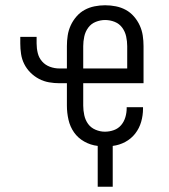

<svg xmlns="http://www.w3.org/2000/svg" viewBox="-20 -548 640 729"><path d="M351 161V6Q324 3 300 -10.5Q276 -24 261 -45.5Q246 -67 240 -93.5Q234 -120 234 -147V-232H206Q186 -232 166 -235.5Q146 -239 128 -248.5Q110 -258 95.5 -272.5Q81 -287 72 -305Q63 -323 60 -343Q57 -363 57 -383V-408H119V-383Q119 -364 123.5 -346Q128 -328 140 -314.5Q152 -301 169.5 -294.5Q187 -288 206 -288H234V-373Q234 -393 237 -413Q240 -433 248.5 -451.5Q257 -470 270.5 -485.5Q284 -501 301.5 -510.5Q319 -520 339 -524Q359 -528 379 -528Q400 -528 420 -524Q440 -520 457.5 -510.5Q475 -501 488.5 -485.5Q502 -470 510.5 -451.5Q519 -433 522 -413Q525 -393 525 -373V-232H296V-147Q296 -129 300 -110.5Q304 -92 314.5 -77.5Q325 -63 342.5 -55.5Q360 -48 378 -48Q396 -48 412.5 -54Q429 -60 440 -73Q451 -86 456 -103Q461 -120 461 -137V-141H523V-135Q523 -110 516 -85.5Q509 -61 493.5 -41Q478 -21 455.5 -9Q433 3 408 6V161ZM296 -288H463V-373Q463 -391 459 -409.5Q455 -428 444 -443Q433 -458 415.5 -465Q398 -472 379 -472Q361 -472 343.5 -465Q326 -458 315 -443Q304 -428 300 -409.5Q296 -391 296 -373Z"/></svg>

Font: Iosevka Light Extended
Style: Regular
Weight: 300
Width: 7
Monospace: yes
Designer: Belleve Invis
Foundry: Belleve Invis
Version: Version 32.5.0; ttfautohint (v1.8.4)